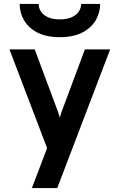

<svg xmlns="http://www.w3.org/2000/svg" viewBox="-20 -762 608 976"><path d="M142 194 219.5 -9 28 -511H156.5L268 -212Q272.5 -201.5 276.5 -189Q280.5 -176.5 284 -164Q287 -176.5 291.2 -188.8Q295.5 -201 300 -212L411.5 -511H540L271 194ZM284 -573Q216 -573 170.8 -596.2Q125.5 -619.5 102.8 -658Q80 -696.5 80 -742H176.5Q176.5 -722 187.8 -704Q199 -686 223 -674.8Q247 -663.5 284 -663.5Q321 -663.5 345.2 -674.8Q369.5 -686 381 -704Q392.5 -722 392.5 -742H489Q489 -696.5 466 -658Q443 -619.5 397.5 -596.2Q352 -573 284 -573Z"/></svg>

Font: Undotted
Style: Bold
Weight: 700
Designer: Delve Withrington, Dave Bailey, Thomas Jockin
Foundry: Delve Fonts LLC
Version: Version 4.000